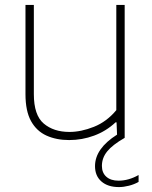

<svg xmlns="http://www.w3.org/2000/svg" viewBox="-20 -560 618 780"><path d="M261 9Q209 9 168.8 -9.2Q128.5 -27.5 106 -68.2Q83.5 -109 83.5 -177.5V-540H117.5V-177.5Q117.5 -92 157.8 -58Q198 -24 262 -24Q309.5 -24 361.5 -44.8Q413.5 -65.5 452.5 -112.5V-540H486.5V0Q437 28.5 415.5 55Q394 81.5 394 114Q394 142 412 158Q430 174 461.5 174Q502.5 174 543 151V179Q525.5 189 503.8 194.5Q482 200 463.5 200Q418 200 392 177.2Q366 154.5 366 115Q366 43.5 455.5 -13L453.5 -63H449.5Q411 -27 362.2 -9Q313.5 9 261 9Z"/></svg>

Font: Encode Sans SmExp Th
Style: Regular
Weight: 100
Width: 6
Designer: Multiple Designers
Foundry: Impallari Type
Version: Version 3.002; ttfautohint (v1.8.3) -l 8 -r 50 -G 200 -x 14 